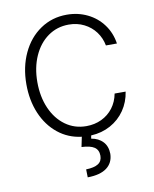

<svg xmlns="http://www.w3.org/2000/svg" viewBox="-83 -601 686 855"><g transform="rotate(-10 260.5 -173.5)"><path d="M277.3 -538.1Q328.1 -538.1 370.6 -517.3Q413.1 -496.6 440.7 -459.2Q468.3 -421.9 475.6 -373H425.8Q419.4 -407.2 399.2 -434.6Q378.9 -461.9 347.7 -477.5Q316.4 -493.2 278.3 -493.2Q225.6 -493.2 184.3 -463.9Q143.1 -434.6 119.9 -382.6Q96.7 -330.6 96.7 -264.6Q96.7 -198.7 119.6 -146.2Q142.6 -93.8 183.8 -64Q225.1 -34.2 278.3 -34.2Q315.9 -34.2 347.2 -49.1Q378.4 -64 399.2 -91.3Q419.9 -118.7 426.8 -155.3H476.6Q469.7 -108.9 444.6 -72.3Q419.4 -35.6 379.9 -13.9Q340.3 7.8 291.5 10.3L289.1 24.4Q321.8 29.8 341.3 50.5Q360.8 71.3 361.3 105.5Q360.4 146 330.6 168.5Q300.8 190.9 244.1 191.4L243.2 155.3Q279.8 154.3 298.1 142.6Q316.4 130.9 316.4 106.4Q316.4 80.1 297.9 67.6Q279.3 55.2 240.2 53.7L249.5 8.8Q189 1.5 143.1 -35.4Q97.2 -72.3 72 -131.6Q46.9 -190.9 46.9 -263.7Q46.9 -341.8 76.2 -404.3Q105.5 -466.8 158 -502.4Q210.4 -538.1 277.3 -538.1Z"/></g></svg>

Font: Pretendard ExtraLight
Style: Regular
Weight: 200
Designer: Base glyphs from Inter by Rasmus Andersson; Hangeul glyphs from Noto Sans CJK(Source Han Sans) by Jang Soo-young and Kan
Foundry: Kil Hyung-jin
Version: Version 1.309